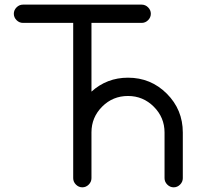

<svg xmlns="http://www.w3.org/2000/svg" viewBox="-20 -801 841 821"><path d="M683.6 -234.4Q683.6 -298.8 637.7 -344.7Q591.8 -390.6 527.3 -390.6Q462.4 -390.6 417 -345.2Q371.1 -299.3 371.1 -234.9V-39.1Q371.1 -23.4 359.4 -11.7Q347.7 0 332 0Q316.4 0 304.7 -11.7Q293 -23.4 293 -39.1V-703.1H78.1Q62.5 -703.1 50.8 -714.8Q39.1 -726.6 39.1 -742.2Q39.1 -757.8 50.8 -769.5Q62.5 -781.2 78.1 -781.2H585.9Q601.6 -781.2 613.3 -769.5Q625 -757.8 625 -742.2Q625 -726.6 613.3 -714.8Q601.6 -703.1 585.9 -703.1H371.1V-409.2Q437 -468.8 527.3 -468.8Q625 -468.8 693.4 -400.4Q761.7 -332 761.7 -234.4V-39.1Q761.7 -23.4 750 -11.7Q738.3 0 722.7 0Q707 0 695.3 -11.7Q683.6 -23.4 683.6 -39.1Z"/></svg>

Font: Comfortaa
Style: Regular
Weight: 400
Designer: Johan Aakerlund
Foundry: Johan Aakerlund
Version: Version 2.001; ttfautohint (v1.4.1)